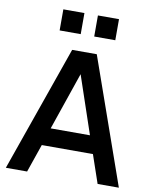

<svg xmlns="http://www.w3.org/2000/svg" viewBox="-102 -1045 896 1121"><g transform="rotate(10 346.0 -484.5)"><path d="M181.2 -844.2V-969.2H306.2V-844.2ZM386.2 -844.2V-969.2H511.2V-844.2ZM11.2 0 272.9 -745.1H418.9L681.2 0H555.2L498 -167H194.8L137.2 0ZM229 -272H461.9L346.2 -613.8Z"/></g></svg>

Font: Plus Jakarta Sans SemiBold
Style: Regular
Weight: 600
Designer: Gumpita Rahayu
Foundry: Tokotype
Version: Version 2.006